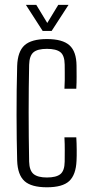

<svg xmlns="http://www.w3.org/2000/svg" viewBox="-20 -768 380 794"><path d="M246.5 -401Q247.5 -419.5 247.8 -436.8Q248 -454 247.8 -470Q247.5 -486 247.5 -501Q247 -538.5 229.8 -552.2Q212.5 -566 174 -566Q135 -566 118.2 -551.5Q101.5 -537 100.5 -500Q99.5 -453.5 99 -404.5Q98.5 -355.5 98.5 -304.8Q98.5 -254 99 -202.2Q99.5 -150.5 100.5 -99.5Q101.5 -62.5 119 -48.2Q136.5 -34 174 -34Q212.5 -34 229.8 -48Q247 -62 247.5 -99.5Q247.5 -123 247.8 -146.5Q248 -170 246.5 -200H295.5Q297 -177 297.2 -149.2Q297.5 -121.5 296.5 -103.5Q294 -45 266.2 -19.2Q238.5 6.5 174 6.5Q109.5 6.5 81.2 -19.2Q53 -45 51 -103.5Q50 -145 49.2 -193Q48.5 -241 48.5 -292.5Q48.5 -344 49 -395.5Q49.5 -447 51 -495.5Q53 -555 81.5 -580.8Q110 -606.5 174 -606.5Q238.5 -606.5 267.2 -580.8Q296 -555 296.5 -496.5Q296.5 -474.5 296.8 -451Q297 -427.5 295.5 -401ZM156.5 -640 87 -748H130L175.5 -673L221 -748H263.5L193.5 -640Z"/></svg>

Font: Big Shoulders Text Thin ExtraLight
Style: Regular
Weight: 250
Version: Version 2.002